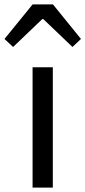

<svg xmlns="http://www.w3.org/2000/svg" viewBox="-55 -847 385 867"><path d="M92.1 0H183.5V-543.4H92.1ZM-34.7 -671.1 4.2 -634.9 136 -760.9H140.4L272.2 -634.9L310.6 -671.1L184.3 -827H92.2Z"/></svg>

Font: Source Han Sans JP VF
Style: Regular
Weight: 250
Designer: Ryoko NISHIZUKA 西塚涼子 (kana, bopomofo & ideographs); Paul D. Hunt (Latin, Greek & Cyrillic); Sandoll Communications 산돌커뮤니
Foundry: Adobe
Version: Version 2.004;hotconv 1.0.118;makeotfexe 2.5.65603